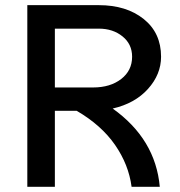

<svg xmlns="http://www.w3.org/2000/svg" viewBox="-20 -718 690 738"><path d="M85 0V-698.2H359.9Q465.8 -698.2 532.5 -644.8Q599.1 -591.3 599.1 -500Q599.1 -432.1 548.8 -376.2Q498.5 -320.3 413.1 -300.8Q577.6 -183.6 594.2 0H485.8Q474.6 -85.4 422.1 -161.1Q369.6 -236.8 274.9 -292H190.9V0ZM359.9 -607.9H190.9V-381.8H337.9Q403.8 -381.8 445.8 -414.3Q487.8 -446.8 487.8 -500Q487.8 -548.3 450.9 -578.1Q414.1 -607.9 359.9 -607.9Z"/></svg>

Font: Azeret Mono
Style: Regular
Weight: 400
Designer: Martin Vácha
Foundry: Displaay
Version: Version 1.002